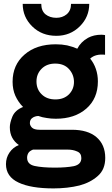

<svg xmlns="http://www.w3.org/2000/svg" viewBox="-20 -746 596 1020"><path d="M279.3 -555.7Q353.5 -555.7 404.3 -606.4Q454.1 -656.2 454.1 -725.6Q421.9 -725.6 357.4 -725.6Q357.4 -689.5 334 -669.9Q311.5 -651.4 279.3 -651.4Q245.1 -651.4 221.7 -669.9Q199.2 -688.5 199.2 -725.6Q166 -725.6 100.6 -725.6Q100.6 -655.3 151.4 -605.5Q202.1 -555.7 279.3 -555.7ZM362.3 -56.6Q319.3 -56.6 190.4 -56.6Q161.1 -56.6 149.4 -68.4Q138.7 -80.1 138.7 -91.8Q138.7 -110.4 151.4 -119.1Q164.1 -128.9 183.6 -129.9Q205.1 -122.1 228.5 -119.1Q251 -115.2 276.4 -115.2Q377 -115.2 438.5 -168.9Q500 -222.7 500 -313.5Q500 -348.6 489.3 -379.9Q478.5 -411.1 459 -434.6Q473.6 -448.2 494.1 -453.1Q514.6 -458 538.1 -455.1Q538.1 -490.2 538.1 -559.6Q527.3 -561.5 517.6 -561.5Q478.5 -561.5 447.3 -544.9Q409.2 -523.4 390.6 -487.3Q366.2 -498 336.9 -504.9Q308.6 -510.7 276.4 -510.7Q172.9 -510.7 110.4 -456.1Q46.9 -401.4 46.9 -311.5Q46.9 -270.5 61.5 -237.3Q77.1 -203.1 102.5 -177.7Q60.5 -161.1 45.9 -127Q32.2 -92.8 32.2 -70.3Q32.2 -38.1 44.9 -14.6Q57.6 8.8 80.1 24.4Q48.8 37.1 30.3 64.5Q11.7 91.8 11.7 126Q11.7 192.4 78.1 223.6Q143.6 254.9 264.6 254.9Q300.8 254.9 335.9 251Q371.1 247.1 402.3 239.3Q460.9 223.6 500 188.5Q539.1 154.3 539.1 92.8Q539.1 22.5 492.2 -17.6Q446.3 -56.6 362.3 -56.6ZM273.4 -408.2Q320.3 -408.2 346.7 -378.9Q373 -349.6 373 -310.5Q373 -272.5 346.7 -245.1Q319.3 -217.8 274.4 -217.8Q228.5 -217.8 201.2 -245.1Q173.8 -271.5 173.8 -313.5Q173.8 -353.5 201.2 -380.9Q228.5 -408.2 273.4 -408.2ZM271.5 144.5Q205.1 144.5 164.1 135.7Q124 127 124 91.8Q124 78.1 130.9 66.4Q137.7 55.7 155.3 48.8Q160.2 48.8 170.9 48.8Q178.7 48.8 203.1 48.8Q237.3 48.8 339.8 48.8Q368.2 48.8 389.6 58.6Q412.1 67.4 412.1 93.8Q412.1 127.9 372.1 136.7Q332 144.5 271.5 144.5Z"/></svg>

Font: BM-Biotif
Style: Bold
Weight: 400
Designer: Deni Anggara
Version: Version 1.000;PS 001.000;hotconv 1.0.88;makeotf.lib2.5.64776